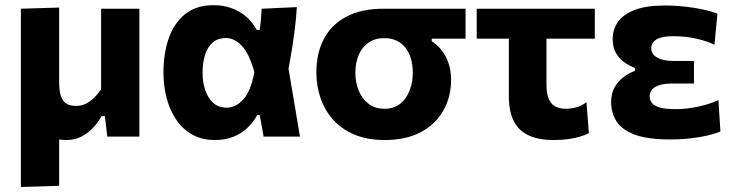

<svg xmlns="http://www.w3.org/2000/svg" viewBox="-20 -533 2865 749"><path d="M61.5 196.5Q61.5 142.8 61.5 90.4Q61.5 38 61.5 -24V-272.2Q61.5 -321.7 61.5 -359.4Q61.5 -397.1 61.5 -430.2Q61.5 -463.3 61.5 -499L210.8 -503.5Q210.8 -467.8 210.8 -433.1Q210.8 -398.4 210.8 -363.2Q210.8 -328 210.8 -290.9V-208.1Q210.8 -164.7 225.3 -142.3Q239.7 -119.9 277.3 -119.9Q297.9 -119.9 315.5 -128.7Q333.1 -137.6 347.8 -152.2Q362.5 -166.9 374.4 -184.8V-290.9Q374.4 -346.6 374.4 -396.2Q374.4 -445.8 374.4 -499H523.7Q523.7 -463.3 523.7 -429Q523.7 -394.6 523.7 -356.6Q523.7 -318.6 523.7 -272.2V-182.3Q523.7 -142.1 523.7 -96.5Q523.7 -50.9 523.7 0H398.4Q396.2 -19.8 393.9 -40Q391.6 -60.3 389.1 -80.1H376.3Q362.8 -55.7 343 -34.4Q323.1 -13.1 297.1 0.1Q271.1 13.3 238.4 13.3Q207.4 13.3 184.3 2.3Q161.2 -8.6 145.7 -32.3H210.8V-16Q210.8 39.9 210.8 89.1Q210.8 138.3 210.8 192Z M817.7 13.2Q766.9 13.2 729.3 -8.4Q691.7 -29.9 666.9 -67Q642 -104 629.8 -151.5Q617.6 -199 617.6 -250.3Q617.6 -324.5 638.4 -383.9Q659.3 -443.4 702.4 -478.1Q745.5 -512.8 812.2 -512.8Q851.2 -512.8 883.4 -501.1Q915.6 -489.5 940.5 -467.9Q965.3 -446.2 981.6 -416.3H993.1Q996.3 -437.7 998 -458.2Q999.8 -478.8 1000.8 -498.9L1138.1 -505.3Q1135 -456.1 1128.1 -404.5Q1121.3 -353 1112.8 -304.3Q1104.4 -255.5 1095.1 -214.8L1100.6 -293.9Q1113.4 -220.4 1125.5 -146.9Q1137.6 -73.5 1150.1 0H1008.4Q1004.7 -21.1 1000.9 -42.4Q997 -63.6 993.1 -84.7H983.9Q968.7 -56.3 945.3 -34.2Q922 -12.1 890.2 0.6Q858.3 13.2 817.7 13.2ZM865 -113Q900.1 -113 929.5 -145.6Q958.8 -178.2 972.3 -251.7Q952.7 -322.7 923.9 -353.6Q895.1 -384.6 861.7 -384.6Q829.1 -384.6 808.8 -366.3Q788.5 -347.9 779.3 -317.3Q770.1 -286.7 770.1 -249Q770.1 -214.4 780.1 -183.1Q790 -151.9 810.9 -132.5Q831.8 -113 865 -113Z M1480.7 13.3Q1412.8 13.3 1362.6 -8Q1312.4 -29.4 1279.4 -66.3Q1246.4 -103.3 1230.3 -150.7Q1214.2 -198.1 1214.2 -250.2Q1214.2 -325.1 1243.4 -381Q1272.6 -436.9 1331 -467.9Q1389.5 -499 1477 -499Q1516.2 -499 1545.5 -499Q1574.9 -499 1603.6 -499Q1632.4 -499 1669.5 -499H1796.1V-382.2Q1764.7 -382.2 1731.5 -382.2Q1698.3 -382.2 1664.3 -382.2V-371.8Q1683.3 -360 1697.3 -343.7Q1711.4 -327.3 1720.8 -307.9Q1730.3 -288.6 1735 -266.8Q1739.7 -245.1 1739.7 -221.5Q1739.7 -155.5 1709.8 -102.3Q1679.9 -49 1622.1 -17.8Q1564.3 13.3 1480.7 13.3ZM1480.1 -108.7Q1517.3 -108.7 1541.7 -128.6Q1566.1 -148.4 1578.2 -180.6Q1590.3 -212.7 1590.3 -249.1Q1590.3 -280.4 1582.7 -305.4Q1575 -330.5 1560.7 -348Q1546.3 -365.6 1525.9 -374.9Q1505.4 -384.3 1479.5 -384.3Q1442.7 -384.3 1417.5 -366.6Q1392.2 -348.9 1379.2 -318.3Q1366.3 -287.7 1366.3 -248.4Q1366.3 -212.1 1379.1 -180.1Q1391.9 -148.1 1417.3 -128.4Q1442.6 -108.7 1480.1 -108.7Z M2140.5 13.3Q2082.2 13.3 2043.1 -4.5Q2004.1 -22.3 1984.6 -59.9Q1965 -97.6 1965 -157.4Q1965 -190.2 1965 -224Q1965 -257.8 1965 -294.5Q1965 -331.2 1965 -372.4Q1965 -413.6 1965 -461.4H2111.8Q2111.8 -396.4 2111.8 -331.5Q2111.8 -266.6 2111.8 -201.4Q2111.8 -155.8 2129.3 -132.2Q2146.7 -108.7 2188.8 -108.7Q2207.1 -108.7 2228.5 -114.5Q2249.9 -120.2 2267.8 -134.5L2277.2 -13.9Q2262.8 -6 2242 0.2Q2221.1 6.3 2195.6 9.8Q2170.1 13.3 2140.5 13.3ZM1839.7 -382.2V-499H2300.4V-382.2Q2245.5 -382.2 2190.3 -382.2Q2135.1 -382.2 2083.7 -382.2H1983.2Z M2593.3 11Q2504.3 11 2454.3 -8.6Q2404.3 -28.1 2384.1 -61.1Q2364 -94.2 2364 -134.2Q2364 -169.7 2378.7 -194.3Q2393.5 -218.9 2414.9 -234.2Q2436.3 -249.6 2456.7 -256.4V-268.2Q2435.8 -275.8 2415.7 -289.9Q2395.6 -304.1 2382.8 -326.3Q2370 -348.5 2370 -380.3Q2370 -417.7 2390.6 -447.4Q2411.1 -477.1 2456.2 -494.3Q2501.2 -511.6 2575 -511.6Q2603.2 -511.6 2632.3 -509.1Q2661.5 -506.6 2689.1 -502.2Q2716.7 -497.8 2739.8 -492Q2762.9 -486.2 2778.7 -479.5L2767.2 -358.9Q2737.9 -371.8 2710.1 -378.9Q2682.3 -386.1 2656.7 -389Q2631.1 -391.8 2607.6 -391.8Q2561.2 -391.8 2540.9 -379.4Q2520.5 -366.9 2520.5 -343.8Q2520.5 -321.9 2543.4 -308.6Q2566.3 -295.3 2606.9 -295.3Q2629.3 -295.3 2649.2 -295.3Q2669.1 -295.3 2687.2 -295.3V-207Q2666.9 -207 2645.4 -207Q2623.9 -207 2597.4 -207Q2559.5 -207 2537 -194.2Q2514.4 -181.3 2514.4 -157.7Q2514.4 -141.9 2523.9 -130.6Q2533.3 -119.3 2555.1 -113.3Q2576.8 -107.3 2613.9 -107.3Q2647.6 -107.3 2679.3 -112.4Q2711 -117.5 2737.6 -125.7Q2764.3 -133.8 2782.6 -142.8L2790.4 -20Q2777.1 -14.3 2757.6 -8.9Q2738.1 -3.5 2713 1Q2687.8 5.6 2657.9 8.3Q2627.9 11 2593.3 11Z"/></svg>

Font: Commissioner Thin
Style: Regular
Weight: 100
Designer: Kostas Bartsokas
Foundry: Kostas Bartsokas
Version: Version 1.001;gftools[0.9.23]